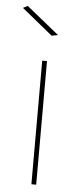

<svg xmlns="http://www.w3.org/2000/svg" viewBox="-53 -770 347 800"><g transform="rotate(5 120.0 -369.5)"><path d="M30 -739 166 -629 140 -624 11 -729ZM110 -517H130V0H110Z"/></g></svg>

Font: Montserrat arm Thin
Style: Regular
Weight: 250
Designer: Julieta Ulanovsky
Foundry: Julieta Ulanovsky
Version: Version 6.000;PS 006.000;hotconv 1.0.88;makeotf.lib2.5.64775